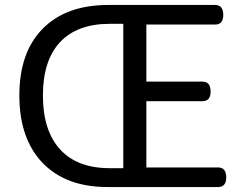

<svg xmlns="http://www.w3.org/2000/svg" viewBox="-20 -754 987 774"><path d="M413 0Q246 0 152 -97Q58 -195 58 -369Q58 -543 152 -638Q246 -734 417 -734H847Q880 -734 880 -694Q880 -655 847 -655H570V-425H796Q829 -425 829 -385Q829 -346 796 -346H570V-79H859Q892 -79 892 -39Q892 0 859 0ZM423 -76H477V-658H423Q291 -658 222 -584Q153 -510 153 -369Q153 -228 222 -152Q291 -76 423 -76Z"/></svg>

Font: Swei Gothic CJK TC Regular
Style: Regular
Weight: 400
Version: Version 2.129